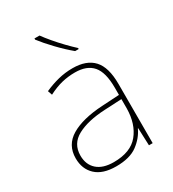

<svg xmlns="http://www.w3.org/2000/svg" viewBox="-187 -869 885 982"><g transform="rotate(-30 255.5 -378.0)"><path d="M264 -537Q346 -537 387 -492.5Q428 -448 428 -350V0H406L402 -103H400Q379 -57 334 -23.5Q289 10 208 10Q129 10 88.5 -28Q48 -66 48 -129Q48 -208 114.5 -247.5Q181 -287 299 -294L402 -300V-343Q402 -433 368 -472.5Q334 -512 264 -512Q224 -512 186.5 -503Q149 -494 106 -472L97 -498Q137 -516 178.5 -526.5Q220 -537 264 -537ZM301 -270Q199 -265 137.5 -232Q76 -199 76 -129Q76 -76 110 -45.5Q144 -15 208 -15Q308 -15 354.5 -72Q401 -129 402 -220V-275ZM202 -766Q217 -745 241 -716.5Q265 -688 292 -660Q319 -632 341 -612V-606H320Q280 -639 239 -682Q198 -725 172 -759V-766Z"/></g></svg>

Font: Noto Sans Tamil Thin
Style: Regular
Weight: 100
Designer: Jelle Bosma - Monotype Design Team
Foundry: Monotype Imaging Inc.
Version: Version 2.004; ttfautohint (v1.8.4.7-5d5b)